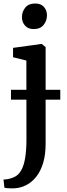

<svg xmlns="http://www.w3.org/2000/svg" viewBox="-34 -804 370 1067"><path d="M46.5 242.5Q38.5 243 26.8 242.8Q15 242.5 4.5 241.5Q-6 240.5 -9.5 239L-14.5 193.5Q-7 194 8.2 191.5Q23.5 189 40.5 182Q67.5 171.5 83.5 143.2Q99.5 115 106.2 71.2Q113 27.5 113 -29.5L112.5 -467.5L38.5 -486V-538L193.5 -559.5H198L219.5 -542.5V-4.5Q219.5 56 205.8 101.5Q192 147 167.8 177.8Q143.5 208.5 112.2 224.5Q81 240.5 46.5 242.5ZM153 -642.5Q121.5 -642.5 104.8 -662Q88 -681.5 88 -708.5Q88 -739 106.5 -761.8Q125 -784.5 161 -784.5H162Q193.5 -784.5 210.2 -765.5Q227 -746.5 227 -719Q227 -689 208.5 -665.8Q190 -642.5 154 -642.5ZM301 -305V-250H27V-305Z"/></svg>

Font: Merriweather 36pt Medium
Style: Regular
Weight: 500
Version: Version 2.100